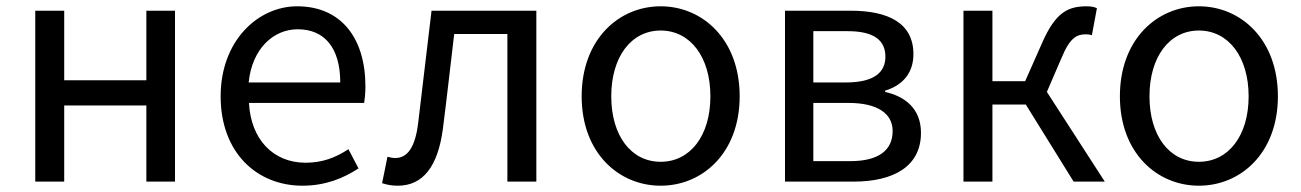

<svg xmlns="http://www.w3.org/2000/svg" viewBox="-20 -577 4132 610"><path d="M92 0H184V-242H445V0H536V-543H445V-322H184V-543H92Z M941 13C1014 13 1072 -11 1119 -42L1087 -103C1046 -76 1004 -60 951 -60C848 -60 777 -134 771 -250H1137C1139 -264 1141 -282 1141 -302C1141 -457 1063 -557 924 -557C800 -557 681 -448 681 -271C681 -92 796 13 941 13ZM770 -315C781 -423 849 -484 926 -484C1011 -484 1061 -425 1061 -315Z M1244 13C1323 13 1371 -47 1387 -167C1400 -268 1411 -369 1423 -469H1592V0H1684V-543H1351C1337 -426 1323 -308 1309 -190C1300 -110 1275 -75 1236 -75C1226 -75 1219 -77 1211 -79L1194 5C1210 10 1223 13 1244 13Z M2079 13C2212 13 2330 -91 2330 -271C2330 -452 2212 -557 2079 -557C1946 -557 1828 -452 1828 -271C1828 -91 1946 13 2079 13ZM2079 -63C1985 -63 1922 -146 1922 -271C1922 -396 1985 -480 2079 -480C2173 -480 2237 -396 2237 -271C2237 -146 2173 -63 2079 -63Z M2474 0H2692C2817 0 2906 -47 2906 -155C2906 -233 2854 -271 2792 -285V-289C2848 -306 2882 -345 2882 -405C2882 -504 2802 -543 2682 -543H2474ZM2564 -315V-478H2673C2758 -478 2793 -448 2793 -397C2793 -347 2757 -315 2667 -315ZM2564 -65V-250H2676C2768 -250 2816 -216 2816 -161C2816 -100 2772 -65 2681 -65Z M3041 0H3133V-245H3239L3391 0H3490L3306 -285L3353 -394C3380 -459 3402 -468 3431 -468C3439 -468 3443 -467 3449 -465L3465 -551C3457 -555 3445 -557 3433 -557C3374 -557 3334 -539 3291 -441L3237 -319H3133V-543H3041Z M3789 13C3922 13 4040 -91 4040 -271C4040 -452 3922 -557 3789 -557C3656 -557 3538 -452 3538 -271C3538 -91 3656 13 3789 13ZM3789 -63C3695 -63 3632 -146 3632 -271C3632 -396 3695 -480 3789 -480C3883 -480 3947 -396 3947 -271C3947 -146 3883 -63 3789 -63Z"/></svg>

Font: Source Han Sans KR
Style: Regular
Weight: 400
Designer: Ryoko NISHIZUKA 西塚涼子 (kana, bopomofo & ideographs); Paul D. Hunt (Latin, Greek & Cyrillic); Sandoll Communications 산돌커뮤니
Foundry: Adobe
Version: Version 2.004;hotconv 1.0.118;makeotfexe 2.5.65603